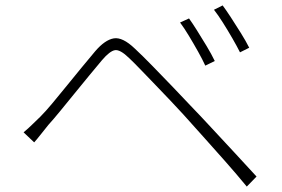

<svg xmlns="http://www.w3.org/2000/svg" viewBox="-20 -734 1040 708"><path d="M677 -666Q688 -651 706 -622.5Q724 -594 742 -564Q760 -534 772 -509L737 -492Q727 -514 710.5 -543.5Q694 -573 676.5 -602Q659 -631 644 -651ZM801 -714Q813 -698 831 -670.5Q849 -643 868 -612.5Q887 -582 899 -558L865 -541Q854 -563 837 -592.5Q820 -622 802 -650.5Q784 -679 769 -698ZM67 -246Q85 -261 98.5 -274.5Q112 -288 129 -304Q148 -323 173 -353Q198 -383 226 -417.5Q254 -452 281.5 -485.5Q309 -519 331 -545Q367 -587 399.5 -592.5Q432 -598 477 -555Q505 -529 542.5 -490.5Q580 -452 617.5 -413Q655 -374 683 -344Q717 -309 758.5 -264Q800 -219 844 -172Q888 -125 926 -83L890 -46Q853 -91 811.5 -138Q770 -185 730 -229.5Q690 -274 656 -312Q635 -335 607.5 -364Q580 -393 551.5 -422.5Q523 -452 498 -478Q473 -504 456 -520Q423 -552 404 -549Q385 -546 356 -512Q335 -487 309 -455.5Q283 -424 255 -389.5Q227 -355 202 -324.5Q177 -294 158 -273Q145 -257 130.5 -238.5Q116 -220 106 -209Z"/></svg>

Font: Noto Sans TC ExtraLight
Style: Regular
Weight: 250
Designer: Ryoko NISHIZUKA  (kana, bopomofo & ideographs); Paul D. Hunt (Latin, Greek & Cyrillic); Sandoll Communications , Soo-you
Foundry: Adobe
Version: Version 2.004-H2;hotconv 1.0.118;makeotfexe 2.5.65603